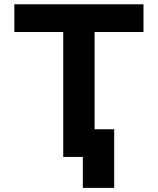

<svg xmlns="http://www.w3.org/2000/svg" viewBox="-20 -743 747 909"><path d="M328.2 -131.1V0H372.2V146.5H520.6V-131.1ZM279.4 0H427.8V-591.4H659.4V-722.7H47.9V-591.4H279.4Z"/></svg>

Font: Giphurs SC
Style: Regular
Weight: 400
Version: Version 0.920